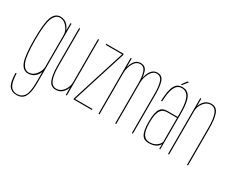

<svg xmlns="http://www.w3.org/2000/svg" viewBox="-126 -1108 2134 1774"><g transform="rotate(30 941.0 -220.5)"><path d="M143.5 229Q177.5 229 202.2 213Q227 197 241 154.2Q255 111.5 255 33.5V-596H244V-504V32.5Q244 141.5 217.5 180.2Q191 219 143.5 219Q114 219 92.2 204.2Q70.5 189.5 59.2 155.2Q48 121 45.5 55.5H34Q36 160 64.2 194.5Q92.5 229 143.5 229ZM136 3.5Q186 3.5 217.2 -31.8Q248.5 -67 248.5 -105.5L244 -127.5Q244 -89 212.5 -48.2Q181 -7.5 136.5 -7.5Q89.5 -7.5 64.5 -68.5Q39.5 -129.5 39.5 -299Q39.5 -469.5 64.5 -530.5Q89.5 -591.5 136.5 -591.5Q181 -591.5 212.5 -551.2Q244 -511 244 -472.5L247 -493.5Q247 -527.5 216.5 -565Q186 -602.5 136 -602.5Q80 -602.5 54.2 -538.2Q28.5 -474 28.5 -299Q28.5 -125 54.2 -60.8Q80 3.5 136 3.5Z M538 0H549V-596H538V-71.5ZM347 -596.5H336V-204Q336 -101.5 356.5 -47.8Q377 6 432.5 6Q481 6 512.2 -32Q543.5 -70 543.5 -114.5L538 -134.5Q538 -87 507.8 -46Q477.5 -5 433.5 -5Q386.5 -5 366.8 -54.5Q347 -104 347 -200.5Z M620.5 0H816.5V-11H632.5V-14.5L812.5 -582.5V-596H626V-585H801V-584L620.5 -13.5Z M886.5 0H897.5V-519V-596H886.5ZM1065 0H1076V-428.5Q1076 -503 1060 -552.5Q1044 -602 991.5 -602Q945.5 -602 919 -557.5Q892.5 -513 892.5 -455L897.5 -440Q897.5 -494.5 923.5 -542.8Q949.5 -591 991 -591Q1034 -591 1049.5 -545.5Q1065 -500 1065 -432ZM1243 0H1254V-428.5Q1254 -503 1238 -552.5Q1222 -602 1170 -602Q1124 -602 1097.2 -557.5Q1070.5 -513 1070.5 -455L1076 -440Q1076 -494.5 1102.2 -542.8Q1128.5 -591 1169 -591Q1212.5 -591 1227.8 -545.5Q1243 -500 1243 -432Z M1424 3Q1451 3 1470.5 -2.5Q1490 -8 1503.5 -16.8Q1517 -25.5 1524.8 -34.8Q1532.5 -44 1535.5 -52.5V0H1545.5V-386.5Q1545.5 -467.5 1533.5 -514.5Q1521.5 -561.5 1497.5 -581.8Q1473.5 -602 1436.5 -602Q1411 -602 1391.5 -591.5Q1372 -581 1358.5 -557Q1345 -533 1337.2 -492.8Q1329.5 -452.5 1327.5 -392.5H1338.5Q1342 -466 1353.8 -509.5Q1365.5 -553 1386.2 -572Q1407 -591 1436.5 -591Q1468.5 -591 1490.2 -571Q1512 -551 1523.2 -506Q1534.5 -461 1534.5 -386V-341H1426.5Q1403.5 -341 1384.5 -334Q1365.5 -327 1352.2 -308.5Q1339 -290 1332 -256.5Q1325 -223 1325 -169.5Q1325 -115.5 1332 -81.5Q1339 -47.5 1352 -29Q1365 -10.5 1383.2 -3.8Q1401.5 3 1424 3ZM1425 -8Q1406.5 -8 1390.5 -14.8Q1374.5 -21.5 1362 -38.8Q1349.5 -56 1342.8 -87.5Q1336 -119 1336 -169.5Q1336 -219 1343.2 -250.8Q1350.5 -282.5 1363.2 -299.5Q1376 -316.5 1392.8 -323.2Q1409.5 -330 1428.5 -330H1534.5V-74Q1530.5 -60.5 1517.2 -45Q1504 -29.5 1481 -18.8Q1458 -8 1425 -8ZM1410 -615H1422.5L1465.5 -670H1449.5Z M1629 0H1640V-504V-596H1629ZM1831 0H1842V-392.5Q1842 -496 1821.5 -549.2Q1801 -602.5 1745.5 -602.5Q1697 -602.5 1666.5 -565Q1636 -527.5 1636 -482.5L1640 -463Q1640 -510.5 1670.8 -551Q1701.5 -591.5 1744.5 -591.5Q1791.5 -591.5 1811.2 -542.2Q1831 -493 1831 -396Z"/></g></svg>

Font: Anybody Thin Condensed
Style: Regular
Weight: 100
Width: 3
Version: Version 1.113;gftools[0.9.25]